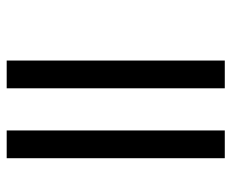

<svg xmlns="http://www.w3.org/2000/svg" viewBox="-79 -615 692 574"><g transform="rotate(90 267.0 -328.0)"><path d="M370 -2V-654H453V-2ZM161 -2V-654H244V-2Z"/></g></svg>

Font: Noto Sans Tamil UI SemiCondensed
Style: Regular
Weight: 400
Width: 4
Designer: Jelle Bosma - Monotype Design Team
Foundry: Monotype Imaging Inc.
Version: Version 2.004